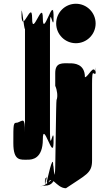

<svg xmlns="http://www.w3.org/2000/svg" viewBox="-20 -850 598 1022"><path d="M384 -830C326 -830 279 -783 279 -725C279 -667 326 -620 384 -620C442 -620 489 -667 489 -725C489 -783 442 -830 384 -830ZM353 -513C374 -513 432 -511 432 -439C450 -439 481 -519 490 -457C490 -457 488 -530 488 -458C478 -449 470 -492 470 -402V5C470 73 437 80 331 152C278 152 252 68 234 132C230 130 222 56 219 130C219 130 220 60 220 132C224 131 227 50 229 118C229 118 263 -42 263 30C265 27 269 92 270 90C270 113 256 138 221 138C209 140 199 141 197 141C187 138 204 146 226 129C255 111 269 95 273 61C275 62 278 -318 281 -318C289 -336 284 -372 274 -393V-461C274 -520 313 -513 353 -513ZM129 0C150 0 208 -4 208 -108C208 -214 264 9 264 -88C264 -192 266 14 266 -90C266 -204 246 -23 246 -145V-715C246 -837 266 -656 266 -770C266 -874 264 -668 264 -772C264 -869 208 -646 208 -752C208 -856 151 -648 151 -752C151 -858 95 -658 95 -772C95 -876 94 -666 94 -770C94 -865 113 -629 113 -715V-145C113 -231 102 -207 72 -197C50 -197 51 -192 51 -88C51 9 89 0 129 0Z"/></svg>

Font: Hussar Przerywany
Style: Regular
Weight: 400
Foundry: Cannot Into Space Fonts
Version: Version 0.982